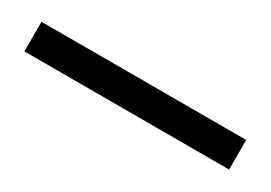

<svg xmlns="http://www.w3.org/2000/svg" viewBox="-15 85 397 281"><g transform="rotate(30 183.0 225.0)"><path d="M356 200V250H10V200Z"/></g></svg>

Font: Mukta Light
Style: Regular
Weight: 300
Designer: Girish Dalvi and Yashodeep Gholap
Foundry: Ek Type
Version: Version 2.538;PS 1.002;hotconv 16.6.51;makeotf.lib2.5.65220;